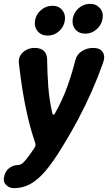

<svg xmlns="http://www.w3.org/2000/svg" viewBox="-30 -765 562 998"><path d="M42 213Q20 213 3.5 198Q-13 183 -10 159L-9 157Q-4 125 17.5 109Q39 93 62 93Q73 93 83 86.5Q93 80 108.5 60.5Q124 41 149 4Q153 -3 154 -8Q155 -13 154 -19Q130 -90 114 -158.5Q98 -227 87 -296.5Q76 -366 68 -438Q66 -461 77 -478.5Q88 -496 107.5 -506Q127 -516 149 -516Q182 -516 198.5 -500Q215 -484 215 -454Q216 -383 221 -314.5Q226 -246 242 -176Q244 -169 248 -169Q252 -169 256 -176Q295 -246 319.5 -314Q344 -382 362 -453Q369 -482 395.5 -499Q422 -516 454 -516Q489 -516 503.5 -495Q518 -474 506 -439Q479 -363 446.5 -289.5Q414 -216 375 -142.5Q336 -69 288 8Q245 78 206.5 123.5Q168 169 128.5 191Q89 213 42 213ZM219 -580Q185 -580 166 -602.5Q147 -625 152 -658Q157 -690 183 -712.5Q209 -735 243 -735Q275 -735 293.5 -712.5Q312 -690 307 -658Q302 -625 276.5 -602.5Q251 -580 219 -580ZM414 -590Q380 -590 361.5 -612.5Q343 -635 348 -668Q354 -700 379 -722.5Q404 -745 438 -745Q470 -745 489.5 -722.5Q509 -700 503 -668Q498 -635 472 -612.5Q446 -590 414 -590Z"/></svg>

Font: Winky Sans SemiBold
Style: Italic
Weight: 600
Italic angle: -8.97852°
Designer: Simon Atzbach
Foundry: typofactur
Version: Version 1.205